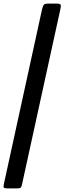

<svg xmlns="http://www.w3.org/2000/svg" viewBox="-57 -800 377 1070"><path d="M211.5 -780Q192 -780 187 -773.2Q182 -766.5 177.5 -749L-35.5 226Q-39 241.5 -35.2 245.8Q-31.5 250 -14 250H39.5Q54.5 250 59 244.8Q63.5 239.5 66 226.5L279.5 -749Q283.5 -766.5 281 -773.2Q278.5 -780 257 -780Z"/></svg>

Font: Besley SemiBold
Style: Italic
Weight: 600
Italic angle: -13°
Designer: Owen Earl
Foundry: indestructible type*
Version: Version 2.001